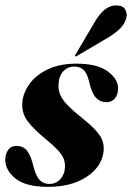

<svg xmlns="http://www.w3.org/2000/svg" viewBox="-25 -698 500 727"><path d="M162 -1.5Q187 -1.5 204 -20.5Q221 -39.5 221 -68Q222 -94 205.5 -115.8Q189 -137.5 151.5 -168.5Q103.5 -207.5 80 -238.5Q56.5 -269.5 59.5 -309Q62.5 -347.5 87.5 -381.2Q112.5 -415 157.2 -436Q202 -457 264 -457Q342.5 -457 381.8 -428.5Q421 -400 422 -366Q423 -341 410.5 -326Q398 -311 378.5 -311Q354.5 -311 338.2 -328.2Q322 -345.5 312 -390.5Q304.5 -421.5 290.8 -433.8Q277 -446 256.5 -446Q230.5 -446 213.8 -427Q197 -408 196.5 -376Q196 -356 203.5 -338.2Q211 -320.5 231.2 -299.5Q251.5 -278.5 289 -248.5Q335 -212 353.5 -184Q372 -156 366.5 -119.5Q357.5 -63.5 300.8 -27Q244 9.5 156.5 9.5Q72.5 9.5 33.5 -22.2Q-5.5 -54 -5 -93Q-5 -115 5.8 -130.2Q16.5 -145.5 37 -145.5Q63 -145.5 77.8 -126.8Q92.5 -108 102.5 -64.5Q112 -30 125.8 -15.8Q139.5 -1.5 162 -1.5ZM333 -613.5Q369.5 -677.5 414 -677.5Q440.5 -677.5 449 -662Q457.5 -646.5 453.5 -631Q447 -606 428 -588.2Q409 -570.5 385.5 -556.5L265 -485.5Q261 -483.5 259 -485.5Q258 -486.5 261 -491.5Z"/></svg>

Font: Fraunces 144pt
Style: Bold Italic
Weight: 700
Italic angle: -16°
Version: Version 1.000;[b76b70a41]